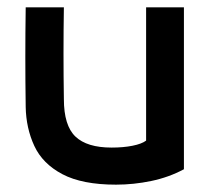

<svg xmlns="http://www.w3.org/2000/svg" viewBox="-20 -490 575 523"><path d="M378 -470H481V-29Q440 -7 392 3Q344 13 296 13Q204 13 150 -15.5Q96 -44 73.5 -92.5Q51 -141 50 -199Q49 -270 49 -334.5Q49 -399 50 -470H154Q152 -345 154 -220Q154 -148 185.5 -118Q217 -88 284 -88Q316 -88 341 -93Q366 -98 378 -107Z"/></svg>

Font: Kreadon Light
Style: Bold
Weight: 600
Designer: Reiya WATANABE
Foundry: StudioGnu
Version: Version 1.003; ttfautohint (v1.8.4.7-5d5b);gftools[0.9.32]